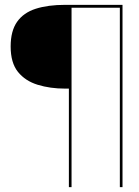

<svg xmlns="http://www.w3.org/2000/svg" viewBox="-20 -695 574 793"><path d="M264.5 78H275.5V-663H475V78H486V-675H249.5Q178 -675 127.5 -658.8Q77 -642.5 50.5 -604.8Q24 -567 24 -503Q24 -435.5 54.2 -398Q84.5 -360.5 135.8 -344.8Q187 -329 249.5 -329H264.5Z"/></svg>

Font: Anybody Expanded Thin
Style: Regular
Weight: 250
Width: 7
Version: Version 1.113;gftools[0.9.25]